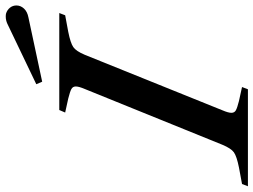

<svg xmlns="http://www.w3.org/2000/svg" viewBox="-184 -774 904 685"><g transform="rotate(-90 268.5 -432.0)"><path d="M-46 -21 13 -32Q53 -40 67 -50Q81 -60 94 -91L293 -582Q302 -603 302 -614Q302 -625 292.5 -630Q283 -635 259 -641L209 -652L218 -673H564L556 -652L497 -641Q457 -633 442.5 -623Q428 -613 415 -582L217 -91Q208 -70 208 -59Q208 -48 217 -43Q226 -38 250 -32L300 -21L292 0H-54ZM310 -755 521 -856Q536 -864 551 -864Q558 -864 562 -863Q575 -859 583 -849Q591 -839 591 -826Q591 -811 580 -799Q569 -787 548 -783L319 -734Z"/></g></svg>

Font: Ibarra Real Nova
Style: Italic
Weight: 400
Italic angle: -22°
Designer: Jose Maria Ribagorda & Octavio Pardo
Foundry: Octavio Pardo
Version: Version 1.014